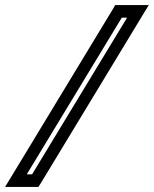

<svg xmlns="http://www.w3.org/2000/svg" viewBox="-54 -705 609 760"><path d="M495 -685H418H402L394 -671L-12 -1L-34 35H6H83H98L107 21L513 -649L535 -685H495ZM449 -635 73 -15H52L428 -635H449Z"/></svg>

Font: Gamestation Text Outline
Style: Italic
Weight: 400
Designer: Jonas Hecksher
Foundry: Jonas Hecksher, Playtypeª, e-types AS
Version: Version 1.003